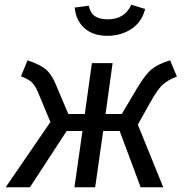

<svg xmlns="http://www.w3.org/2000/svg" viewBox="-20 -795 790 815"><path d="M731 -470Q691 -455 669.5 -434.5Q648 -414 620 -364L565 -266L673 0H577L488 -239H418L384 0H296L330 -239H263L107 0H4L194 -277L141 -404Q129 -433 114 -446.5Q99 -460 69 -471L97 -539Q150 -521 174 -501Q198 -481 215 -441L270 -311H340L370 -527H458L428 -311H497L561 -419Q596 -478 623 -500.5Q650 -523 702 -539ZM297 -763 357 -771Q363 -740 382.5 -726.5Q402 -713 437 -713Q510 -713 537 -775L596 -757Q583 -703 539 -673Q495 -643 435 -643Q375 -643 338.5 -675.5Q302 -708 297 -763Z"/></svg>

Font: Fira Sans
Style: Italic
Weight: 400
Italic angle: -8°
Designer: bBox Type GmbH & Carrois Corporate GbR & Edenspiekermann AG
Foundry: bBox Type GmbH & Carrois Corporate GbR & Edenspiekermann AG
Version: Version 4.301